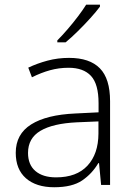

<svg xmlns="http://www.w3.org/2000/svg" viewBox="-20 -786 570 816"><path d="M273.4 -540Q360.8 -540 404.3 -495.8Q447.8 -451.7 447.8 -356V0H409.7L400.9 -92.8H397.9Q371.6 -47.9 329.1 -19Q286.6 9.8 210.4 9.8Q133.8 9.8 90.3 -28.3Q46.9 -66.4 46.9 -136.7Q46.9 -215.8 112.3 -257.1Q177.7 -298.3 300.3 -303.7L398.9 -308.6V-347.2Q398.9 -428.7 366.7 -463.4Q334.5 -498 271.5 -498Q230.5 -498 192.6 -487.5Q154.8 -477.1 115.7 -457.5L100.1 -498.5Q138.2 -516.6 181.9 -528.3Q225.6 -540 273.4 -540ZM398.4 -270 305.7 -266.1Q204.6 -261.2 151.9 -230Q99.1 -198.7 99.1 -136.2Q99.1 -85.9 130.6 -59.1Q162.1 -32.2 218.3 -32.2Q305.7 -32.2 351.8 -82Q397.9 -131.8 398.4 -217.8ZM404.8 -766.1V-757.8Q389.2 -736.8 364.3 -709.2Q339.4 -681.6 311.5 -654.1Q283.7 -626.5 258.8 -606H223.6V-614.3Q243.2 -633.8 266.6 -660.9Q290 -688 311.3 -716.1Q332.5 -744.1 346.2 -766.1Z"/></svg>

Font: Open Sans Light
Style: Regular
Weight: 300
Designer: Monotype Design Team
Foundry: Monotype Imaging Inc.
Version: Version 3.000; ttfautohint (v1.8.4)